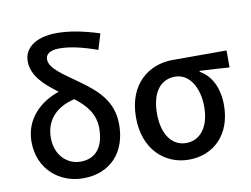

<svg xmlns="http://www.w3.org/2000/svg" viewBox="-85 -933 1398 1070"><g transform="rotate(-10 613.5 -398.5)"><path d="M537 -766C447 -795 367 -810 298 -810C169 -810 111 -751 111 -683C111 -599 180 -539 252 -486C143 -449 54 -365 54 -237C54 -80 172 13 303 13C459 13 552 -92 552 -248C552 -376 477 -446 381 -515C294 -578 219 -622 219 -675C219 -702 241 -723 297 -723C353 -723 421 -709 510 -677ZM305 -81C230 -81 164 -141 164 -240C164 -340 226 -406 330 -430C391 -383 439 -330 439 -247C439 -143 393 -81 305 -81Z M902 13C1041 13 1146 -85 1146 -253C1146 -350 1109 -423 1045 -459V-464C1105 -461 1152 -459 1213 -454V-550H908C775 -550 651 -461 651 -269C651 -88 766 13 902 13ZM903 -81C823 -81 770 -152 770 -269C770 -397 827 -456 904 -456C989 -456 1036 -367 1036 -263C1036 -150 983 -81 903 -81Z"/></g></svg>

Font: Spoqa Han Sans Neo Medium
Style: Regular
Weight: 500
Designer: [Spoqa Han Sans Neo] Dong-huui Kim  Younghwa Kang  Yujin Lee  [Noto Sans] Ryoko NISHIZUKA  (kana & ideographs); Paul D. 
Foundry: Spoqa (http://www.spoqa-han-sans.com)
Version: Version 1.000